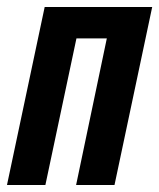

<svg xmlns="http://www.w3.org/2000/svg" viewBox="-38 -530 456 550"><path d="M-18 0 90 -510H398L290 0H180L268 -420H181L92 0Z"/></svg>

Font: Saira ExtraCondensed
Style: Bold Italic
Weight: 700
Width: 2
Italic angle: -12°
Designer: Hector Gatti with collaboration of the Omnibus-Type team
Foundry: Omnibus-Type
Version: Version 1.101